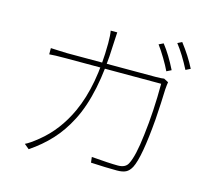

<svg xmlns="http://www.w3.org/2000/svg" viewBox="-114 -942 1228 1103"><g transform="rotate(15 500.0 -390.5)"><path d="M821 -630 793 -616Q779 -646 755 -686Q731 -726 710 -754L737 -767Q781 -711 821 -630ZM925 -666 897 -652Q855 -734 812 -789L838 -802Q890 -735 925 -666ZM461 -724 459 -686Q449 -388 362 -220Q322 -142 268.5 -84Q215 -26 145 21L116 -3Q142 -15 189 -53Q292 -136 352 -267Q428 -433 429 -685Q429 -733 424 -759H463ZM814 -513Q812 -439 805 -335Q786 -102 752 -37Q738 -11 718.5 -1.5Q699 8 666 8Q603 8 511 3L507 -30Q613 -21 664 -21Q709 -21 724 -51Q750 -100 765 -231Q783 -376 783 -539H217Q147 -539 118 -536V-573L163 -571Q195 -569 216 -569H741Q766 -569 774 -570L792 -572L819 -558Q816 -540 814 -513Z"/></g></svg>

Font: Merged Yaku Han JP Thin
Style: Regular
Weight: 250
Designer: Ryoko NISHIZUKA 西塚涼子 (kana, bopomofo & ideographs); Paul D. Hunt (Latin, Greek & Cyrillic); Sandoll Communications 산돌커뮤니
Foundry: Adobe
Version: Version 2.004